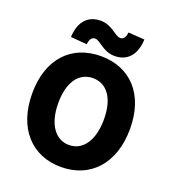

<svg xmlns="http://www.w3.org/2000/svg" viewBox="-153 -970 993 1099"><g transform="rotate(20 343.5 -420.5)"><path d="M343 12C520 12 641 -115 641 -328C641 -541 520 -663 343 -663C166 -663 45 -542 45 -328C45 -115 166 12 343 12ZM343 -122C258 -122 204 -202 204 -328C204 -455 258 -529 343 -529C429 -529 482 -455 482 -328C482 -202 429 -122 343 -122ZM414 -690C484 -690 538 -733 543 -837L444 -844C440 -808 426 -798 409 -798C377 -798 343 -853 272 -853C202 -853 148 -810 143 -707L242 -699C246 -735 260 -746 277 -746C309 -746 343 -690 414 -690Z"/></g></svg>

Font: DAIFUKU Sans
Style: Bold
Weight: 700
Designer: Original font ‘Source Han Sans JP’ : Paul D. Hunt
Foundry: Daifuku
Version: Version 1.000